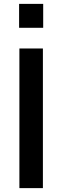

<svg xmlns="http://www.w3.org/2000/svg" viewBox="-20 -970 321 990"><path d="M78.5 -826.7V-950H202.7V-826.7ZM80 0V-720H201.2V0Z"/></svg>

Font: Vela Sans GX ExtLt
Style: Regular
Weight: 200
Designer: Principal design: Mikhail Sharanda - project Manrope.
Design modification: Ravid Balaliev
Foundry: Mikhail Sharanda
Version: Version 1.001